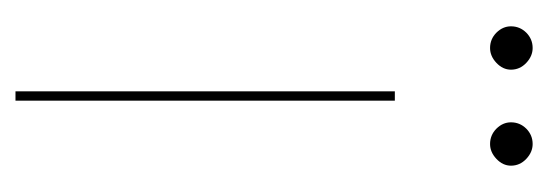

<svg xmlns="http://www.w3.org/2000/svg" viewBox="-250 -458 708 248"><g transform="rotate(90 104.0 -334.0)"><path d="M110 -490V0H98V-490ZM70 -640Q70 -629.5 61.2 -621.2Q52.5 -613 42 -613Q30.5 -613 22.2 -621.2Q14 -629.5 14 -640Q14 -651.5 22.2 -659.8Q30.5 -668 42 -668Q52.5 -668 61.2 -659.8Q70 -651.5 70 -640ZM194 -640Q194 -629.5 185.2 -621.2Q176.5 -613 166 -613Q154.5 -613 146.2 -621.2Q138 -629.5 138 -640Q138 -651.5 146.2 -659.8Q154.5 -668 166 -668Q176.5 -668 185.2 -659.8Q194 -651.5 194 -640Z"/></g></svg>

Font: Lato 2
Style: Regular
Weight: 100
Designer: Lukasz Dziedzic with Adam Twardoch and Botio Nikoltchev
Foundry: tyPoland Lukasz Dziedzic
Version: Version 2.015; 2015-08-06; http://www.latofonts.com/